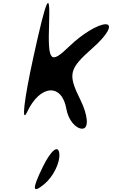

<svg xmlns="http://www.w3.org/2000/svg" viewBox="-20 -835 781 1298"><path d="M268 296C195 446 198 477 279 410C340 360 387 265 381 203C374 140 324 181 268 296ZM206 -450C142 -159 123 8 164 -79C251 -264 399 -274 429 -97C441 -26 491 35 536 35C582 35 576 -53 524 -159C437 -335 445 -368 608 -512C708 -600 745 -671 694 -671C643 -671 534 -604 452 -525C320 -397 303 -414 312 -679C320 -909 295 -856 206 -450Z"/></svg>

Font: Venom Sans
Style: Obl
Weight: 400
Version: Version 1.001